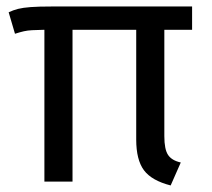

<svg xmlns="http://www.w3.org/2000/svg" viewBox="-20 -560 655 592"><path d="M572.3 -540V-468.2H486.7V-140Q486.7 -99.5 498.2 -82.3Q509.7 -65.1 537.4 -59L506.2 11.8Q447.7 -3.1 423.8 -35.1Q400 -67.2 400 -129.7V-468.2H203.6V0H116.9V-468.2Q92.8 -467.7 79 -466.9Q65.1 -466.2 53.6 -463.6Q42.1 -461 26.2 -455.9L6.7 -522.1Q20.5 -528.7 35.6 -532.6Q50.8 -536.4 74.9 -538.2Q99 -540 140 -540Z"/></svg>

Font: FiraCode Nerd Font Mono
Style: Regular
Weight: 400
Monospace: yes
Designer: Carrois Corporate, Edenspiekermann AG, Nikita Prokopov
Foundry: Carrois Corporate, Edenspiekermann AG, Nikita Prokopov
Version: Version 6.002;Nerd Fonts 3.4.0